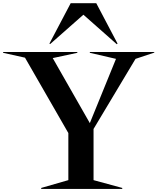

<svg xmlns="http://www.w3.org/2000/svg" viewBox="-145 -1208 1008 1229"><path d="M307.5 -1187.5H471.2L607.5 -928.8L602.5 -925L388.8 -1113.8L176.2 -926.2L171.2 -928.8ZM118.8 -5 292.5 -55V-356.2L15 -838.8L-125 -870V-875H350V-870L192.5 -836.2L430 -420L597.5 -831.2L430 -870V-875H842.5V-871.2L722.5 -831.2L453.8 -382.5V-55L637.5 -5V1.2H118.8Z"/></svg>

Font: Equateur
Style: Regular
Weight: 400
Designer: Ange Degheest & Eugénie Bidaut
Foundry: Velvetyne Type Foundry
Version: Version 1.000;FEAKit 1.0